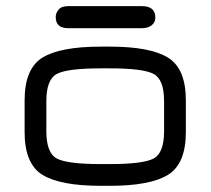

<svg xmlns="http://www.w3.org/2000/svg" viewBox="-20 -601 681 621"><path d="M439.5 -581.1Q482.4 -581.1 482.4 -543.9Q482.4 -528.3 470.2 -519Q458 -509.8 439.5 -509.8H200.2Q160.2 -509.8 160.2 -545.9Q160.2 -558.6 169.4 -569.8Q178.7 -581.1 200.2 -581.1ZM335 0H306.6Q174.8 0 117.2 -35.6Q59.6 -71.3 59.6 -173.8V-276.4Q59.6 -378.9 117.2 -414.6Q174.8 -450.2 306.6 -450.2H335Q465.8 -450.2 523.4 -414.6Q581.1 -378.9 581.1 -276.4V-173.8Q581.1 -71.3 523.4 -35.6Q465.8 0 335 0ZM306.6 -70.3H335Q443.4 -70.3 477.1 -88.4Q510.7 -106.4 510.7 -176.8V-273.4Q510.7 -343.8 477.1 -361.8Q443.4 -379.9 335 -379.9H306.6Q197.3 -379.9 163.6 -361.8Q129.9 -343.8 129.9 -273.4V-176.8Q129.9 -106.4 163.6 -88.4Q197.3 -70.3 306.6 -70.3Z"/></svg>

Font: Jura
Style: DemiBold
Weight: 600
Version: Version 2.5